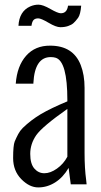

<svg xmlns="http://www.w3.org/2000/svg" viewBox="-20 -795 435 828"><path d="M146 -774.9Q165 -774.9 197.3 -756.3Q229.5 -737.8 242.2 -737.8Q269 -737.8 273.4 -770.5H330.1Q327.1 -732.9 316.9 -718.3Q305.7 -703.1 296.9 -695.3Q288.1 -687.5 273.4 -682.6Q258.8 -677.7 240.2 -677.7Q221.7 -677.7 189.5 -696.8Q157.2 -715.8 145 -715.8Q131.8 -715.8 125 -709Q118.2 -702.1 115.7 -683.6H59.6Q63 -746.1 109.9 -767.1Q127.4 -774.9 146 -774.9ZM198.7 -548.8Q129.9 -548.8 124 -437.5V-434.1H47.9Q53.7 -510.7 92.8 -554.7Q131.8 -598.6 196.3 -598.1Q295.4 -598.1 328.1 -514.6Q344.7 -472.2 344.7 -416V-134.8Q344.7 -69.3 351.6 -18.6L353.5 0H285.2L275.9 -70.8Q252 -29.8 217.8 -8.3Q183.6 13.2 145.5 13.2Q107.4 13.7 71.8 -22.5Q36.6 -58.6 36.6 -113.3Q36.6 -168 43.5 -185.1Q50.8 -202.1 58.6 -216.8Q66.4 -231.4 78.1 -243.2Q113.3 -277.3 156.7 -303.2Q200.2 -328.6 270.5 -357.9V-362.8Q270.5 -530.3 220.2 -545.9Q211.4 -548.8 198.7 -548.8ZM270.5 -119.1V-325.2Q162.6 -249.5 136.2 -211.9Q110.4 -174.3 110.4 -131.3Q110.4 -88.9 127.9 -68.4Q145.5 -47.9 171.4 -47.9Q197.3 -47.9 225.6 -67.9Q253.9 -87.9 270.5 -119.1Z"/></svg>

Font: Oswald-Light
Style: Light
Weight: 300
Designer: vernon adams
Foundry: vernon adams
Version: Version ; ttfautohint (v0.92.18-e454-dirty) -l 8 -r 50 -G 20